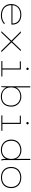

<svg xmlns="http://www.w3.org/2000/svg" viewBox="1830 -2534 716 4415"><g transform="rotate(90 2187.5 -327.0)"><path d="M335 10C420 10 487 -18 536 -65L516 -80C474 -40 414 -14 336 -14C190 -14 100 -89 99 -232H544C545 -243 546 -245 546 -256C546 -393 448 -460 318 -460C178 -460 73 -378 73 -224C73 -81 176 10 335 10ZM101 -256C106 -358 184 -436 318 -436C437 -436 520 -375 520 -256Z M696 0H730L935 -214L1145 0H1182L954 -233L1157 -449H1123L935 -251L735 -449H699L916 -231Z M1563 -575C1578 -575 1591 -587 1591 -602C1591 -617 1578 -630 1563 -630C1548 -630 1536 -618 1536 -602C1536 -587 1548 -575 1563 -575ZM1384 0H1739V-24H1580V-449H1391V-425H1554V-24H1384Z M2200 11C2321 11 2433 -55 2433 -230C2433 -369 2325 -460 2207 -460C2104 -460 2019 -407 1990 -335V-665H1964V0H1983L1990 -117C2012 -57 2087 10 2200 11ZM2202 -13C2101 -14 1990 -63 1990 -224C1990 -380 2099 -437 2207 -436C2309 -435 2407 -359 2407 -226C2407 -72 2310 -13 2202 -13Z M2813 -575C2828 -575 2841 -587 2841 -602C2841 -617 2828 -630 2813 -630C2798 -630 2786 -618 2786 -602C2786 -587 2798 -575 2813 -575ZM2634 0H2989V-24H2830V-449H2641V-425H2804V-24H2634Z M3427 10C3545 10 3613 -54 3634 -111C3634 -87 3634 -29 3645 -1L3672 0C3661 -29 3661 -55 3661 -79L3660 -665H3634V-336C3611 -404 3540 -461 3435 -461C3316 -461 3190 -394 3190 -230C3190 -70 3303 10 3427 10ZM3434 -14C3316 -14 3217 -79 3217 -232C3217 -376 3327 -436 3436 -436C3531 -436 3635 -380 3635 -230C3635 -98 3553 -14 3434 -14Z M4063 8C4213 8 4306 -83 4306 -226C4306 -367 4213 -459 4063 -459C3912 -459 3819 -367 3819 -225C3819 -83 3912 8 4063 8ZM4063 -16C3929 -16 3845 -96 3845 -226C3845 -353 3930 -435 4063 -435C4190 -435 4281 -358 4280 -226C4280 -100 4198 -16 4063 -16Z"/></g></svg>

Font: Inconsolata Expanded ExtraLight
Style: Regular
Weight: 200
Width: 7
Monospace: yes
Designer: Raph Levien, Cyreal, Brenton Simpson
Foundry: Raph Levien, Cyreal, Google
Version: Version 3.100